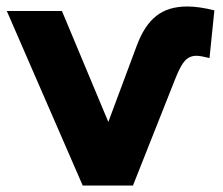

<svg xmlns="http://www.w3.org/2000/svg" viewBox="-20 -572 688 592"><path d="M557 -552Q594 -552 641 -540L626 -393Q598 -400 586 -400Q564 -400 550 -384.5Q536 -369 520 -328L390 0H235L1 -538H171L314 -196L402 -432Q425 -494 462 -523Q499 -552 557 -552Z"/></svg>

Font: CMG Sans
Style: Bold
Weight: 700
Designer: Julieta Ulanovsky
Foundry: Julieta Ulanovsky
Version: Version 7.200